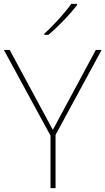

<svg xmlns="http://www.w3.org/2000/svg" viewBox="-20 -972 545 992"><path d="M378 -945V-952H348C319 -909 254 -838 209 -798V-792H230C283 -836 343 -900 378 -945ZM253 -301 30 -714H0L241 -271V0H267V-275L505 -714H475Z"/></svg>

Font: Noto Sans Lao UI Thin
Style: Regular
Weight: 100
Designer: Monotype Design Team
Foundry: Monotype Imaging Inc.
Version: Version 2.000